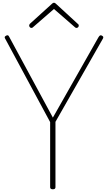

<svg xmlns="http://www.w3.org/2000/svg" viewBox="-20 -1375 793 1409"><path d="M368 14Q348 14 348 -1V-479L17 -1093Q13 -1100 15 -1104.5Q17 -1109 26 -1114Q36 -1118 40 -1115Q44 -1112 49 -1102L368 -512L701 -1099Q708 -1111 713.5 -1114.5Q719 -1118 727 -1114Q736 -1109 737.5 -1104.5Q739 -1100 736 -1093L387 -481V-1Q387 14 368 14ZM210 -1170Q204 -1170 199 -1175.5Q194 -1181 194 -1188Q194 -1191 195.5 -1194Q197 -1197 199 -1200L360 -1346Q365 -1351 368.5 -1353Q372 -1355 376 -1355Q380 -1355 383.5 -1353Q387 -1351 392 -1346L553 -1198Q556 -1196 557 -1193Q558 -1190 558 -1187Q558 -1180 553 -1175Q548 -1170 541 -1170Q538 -1170 535 -1171.5Q532 -1173 529 -1176L376 -1309L223 -1176Q220 -1173 217.5 -1171.5Q215 -1170 210 -1170Z"/></svg>

Font: Playwrite FR Moderne Thin
Style: Regular
Weight: 250
Version: Version 1.002